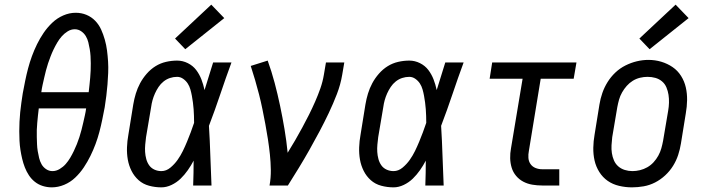

<svg xmlns="http://www.w3.org/2000/svg" viewBox="-20 -799 3040 827"><path d="M203 8Q183 8 164 2Q145 -4 130 -16Q115 -28 104.5 -44Q94 -60 87 -78Q80 -96 75.5 -115Q71 -134 68 -153.5Q65 -173 64 -193Q63 -213 63 -233.5Q63 -254 64 -274.5Q65 -295 67 -315.5Q69 -336 72 -356.5Q75 -377 78 -397Q83 -424 88.5 -451Q94 -478 101 -504.5Q108 -531 117.5 -557Q127 -583 139.5 -608.5Q152 -634 168 -657.5Q184 -681 205 -701Q226 -721 252.5 -732.5Q279 -744 306 -744Q331 -744 352.5 -735Q374 -726 390 -709.5Q406 -693 415.5 -672Q425 -651 431.5 -628Q438 -605 441 -581.5Q444 -558 445.5 -534Q447 -510 446 -485Q445 -460 443 -435.5Q441 -411 438 -386.5Q435 -362 431 -337Q426 -311 420.5 -284Q415 -257 408 -230.5Q401 -204 391.5 -178.5Q382 -153 369.5 -127.5Q357 -102 341 -78Q325 -54 304 -34Q283 -14 256.5 -3Q230 8 203 8ZM158 -402H362Q364 -418 365.5 -433.5Q367 -449 368.5 -464.5Q370 -480 370.5 -495.5Q371 -511 371 -526.5Q371 -542 370 -557.5Q369 -573 366.5 -587.5Q364 -602 360.5 -616.5Q357 -631 349.5 -643.5Q342 -656 329.5 -664.5Q317 -673 302 -673Q286 -673 271.5 -664Q257 -655 246 -642.5Q235 -630 226.5 -615.5Q218 -601 211 -586.5Q204 -572 198 -556.5Q192 -541 187 -526Q182 -511 178 -495.5Q174 -480 170.5 -464.5Q167 -449 163.5 -433.5Q160 -418 158 -402ZM206 -62Q222 -62 237 -71Q252 -80 263 -92.5Q274 -105 282.5 -119.5Q291 -134 298 -148.5Q305 -163 311 -178Q317 -193 322 -208.5Q327 -224 331 -239.5Q335 -255 338.5 -270.5Q342 -286 345.5 -301.5Q349 -317 351 -332H147Q145 -317 143.5 -301.5Q142 -286 140.5 -270.5Q139 -255 138.5 -239.5Q138 -224 138.5 -208.5Q139 -193 139.5 -178Q140 -163 142.5 -148Q145 -133 148.5 -118.5Q152 -104 159 -91.5Q166 -79 178.5 -70.5Q191 -62 206 -62Z M675 8Q648 8 622 1Q596 -6 577 -23Q558 -40 546.5 -63Q535 -86 530.5 -111.5Q526 -137 527 -164.5Q528 -192 533 -219L554 -349Q558 -373 565 -396Q572 -419 583.5 -440.5Q595 -462 612 -481.5Q629 -501 650 -514Q671 -527 695 -532.5Q719 -538 743 -538Q767 -538 789 -527Q811 -516 825 -497.5Q839 -479 847.5 -457Q856 -435 861 -411Q870 -441 879.5 -470.5Q889 -500 898 -530H977Q952 -462 929 -393.5Q906 -325 880 -257Q884 -193 886 -128.5Q888 -64 891 0H812Q813 -27 813.5 -53.5Q814 -80 814 -107Q803 -86 789 -66Q775 -46 758 -29.5Q741 -13 719 -2.5Q697 8 675 8ZM675 -62Q696 -62 714 -77Q732 -92 745 -110.5Q758 -129 767.5 -148.5Q777 -168 785.5 -188.5Q794 -209 801.5 -229Q809 -249 816 -270Q816 -285 815.5 -299.5Q815 -314 814 -328.5Q813 -343 811 -357.5Q809 -372 806.5 -386Q804 -400 800 -414Q796 -428 788.5 -439.5Q781 -451 769 -459.5Q757 -468 743 -468Q727 -468 712 -463Q697 -458 684.5 -448Q672 -438 663 -424.5Q654 -411 647.5 -396.5Q641 -382 637 -367.5Q633 -353 631 -338L609 -208Q607 -192 605.5 -176Q604 -160 605 -144.5Q606 -129 610 -114Q614 -99 622.5 -87Q631 -75 645 -68.5Q659 -62 675 -62ZM778 -587 734 -633 890 -779 946 -721Z M1141 0Q1147 -33 1146.5 -67Q1146 -101 1142.5 -134Q1139 -167 1134 -199.5Q1129 -232 1123 -264Q1117 -296 1110.5 -328Q1104 -360 1096 -391.5Q1088 -423 1079 -453.5Q1070 -484 1060 -515L1133 -538Q1150 -491 1163 -442Q1176 -393 1186.5 -343Q1197 -293 1205.5 -242.5Q1214 -192 1219 -141Q1236 -168 1251.5 -195Q1267 -222 1282 -249.5Q1297 -277 1311 -305Q1325 -333 1337.5 -361.5Q1350 -390 1360 -418.5Q1370 -447 1375 -477L1384 -530H1463L1454 -477Q1447 -435 1431 -393.5Q1415 -352 1396 -312Q1377 -272 1356 -232.5Q1335 -193 1313 -154Q1291 -115 1267.5 -76.5Q1244 -38 1220 0Z M1675 8Q1648 8 1622 1Q1596 -6 1577 -23Q1558 -40 1546.5 -63Q1535 -86 1530.5 -111.5Q1526 -137 1527 -164.5Q1528 -192 1533 -219L1554 -349Q1558 -373 1565 -396Q1572 -419 1583.5 -440.5Q1595 -462 1612 -481.5Q1629 -501 1650 -514Q1671 -527 1695 -532.5Q1719 -538 1743 -538Q1767 -538 1789 -527Q1811 -516 1825 -497.5Q1839 -479 1847.5 -457Q1856 -435 1861 -411Q1870 -441 1879.5 -470.5Q1889 -500 1898 -530H1977Q1952 -462 1929 -393.5Q1906 -325 1880 -257Q1884 -193 1886 -128.5Q1888 -64 1891 0H1812Q1813 -27 1813.5 -53.5Q1814 -80 1814 -107Q1803 -86 1789 -66Q1775 -46 1758 -29.5Q1741 -13 1719 -2.5Q1697 8 1675 8ZM1675 -62Q1696 -62 1714 -77Q1732 -92 1745 -110.5Q1758 -129 1767.5 -148.5Q1777 -168 1785.5 -188.5Q1794 -209 1801.5 -229Q1809 -249 1816 -270Q1816 -285 1815.5 -299.5Q1815 -314 1814 -328.5Q1813 -343 1811 -357.5Q1809 -372 1806.5 -386Q1804 -400 1800 -414Q1796 -428 1788.5 -439.5Q1781 -451 1769 -459.5Q1757 -468 1743 -468Q1727 -468 1712 -463Q1697 -458 1684.5 -448Q1672 -438 1663 -424.5Q1654 -411 1647.5 -396.5Q1641 -382 1637 -367.5Q1633 -353 1631 -338L1609 -208Q1607 -192 1605.5 -176Q1604 -160 1605 -144.5Q1606 -129 1610 -114Q1614 -99 1622.5 -87Q1631 -75 1645 -68.5Q1659 -62 1675 -62Z M2315 0Q2294 0 2273 -3.5Q2252 -7 2234 -16.5Q2216 -26 2203 -41.5Q2190 -57 2184 -76.5Q2178 -96 2177.5 -117.5Q2177 -139 2181 -160L2231 -460H2089L2100 -530H2463L2451 -460H2309L2258 -149Q2255 -134 2256 -119Q2257 -104 2265 -92.5Q2273 -81 2286.5 -75.5Q2300 -70 2315 -70H2389V0Z M2702 8Q2674 8 2646.5 1.5Q2619 -5 2597.5 -20Q2576 -35 2561.5 -58Q2547 -81 2541 -107.5Q2535 -134 2535.5 -162.5Q2536 -191 2541 -219L2562 -349Q2566 -374 2574.5 -398.5Q2583 -423 2597 -445.5Q2611 -468 2630.5 -486.5Q2650 -505 2674 -517Q2698 -529 2723 -535Q2748 -541 2773 -541Q2802 -541 2828.5 -533Q2855 -525 2877 -510Q2899 -495 2913.5 -472Q2928 -449 2934 -422.5Q2940 -396 2939.5 -367.5Q2939 -339 2934 -311L2913 -181Q2909 -156 2901 -131.5Q2893 -107 2879 -84.5Q2865 -62 2845 -43.5Q2825 -25 2801.5 -13Q2778 -1 2752.5 3.5Q2727 8 2702 8ZM2704 -62Q2720 -62 2736.5 -66Q2753 -70 2768 -78.5Q2783 -87 2795 -100Q2807 -113 2815.5 -128.5Q2824 -144 2828.5 -160Q2833 -176 2836 -192L2858 -322Q2861 -339 2861.5 -356.5Q2862 -374 2859.5 -390.5Q2857 -407 2850.5 -422.5Q2844 -438 2831.5 -448.5Q2819 -459 2803 -463.5Q2787 -468 2769 -468Q2753 -468 2736.5 -464Q2720 -460 2705.5 -451Q2691 -442 2679.5 -429Q2668 -416 2659.5 -401Q2651 -386 2646.5 -370Q2642 -354 2639 -338L2617 -208Q2615 -191 2614 -173.5Q2613 -156 2615.5 -139.5Q2618 -123 2624.5 -108Q2631 -93 2643 -82.5Q2655 -72 2671 -67Q2687 -62 2704 -62ZM2778 -587 2734 -633 2890 -779 2946 -721Z"/></svg>

Font: Iosevka Curly Slab Oblique
Style: Regular
Weight: 400
Italic angle: -9°
Monospace: yes
Designer: Belleve Invis
Foundry: Belleve Invis
Version: Version 11.1.0; ttfautohint (v1.8.3)